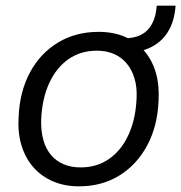

<svg xmlns="http://www.w3.org/2000/svg" viewBox="-20 -647 639 677"><path d="M258.6 10Q207.4 10 166.6 -7.6Q125.7 -25.1 97.4 -57.6Q69 -90 55.6 -135Q42.1 -180 45.6 -234.9Q49.3 -323 85.1 -390.6Q121 -458.1 183.6 -496.4Q246.3 -534.7 328.1 -534.7Q379.3 -534.7 419.8 -517.5Q460.3 -500.3 488.3 -468Q516.3 -435.7 529.4 -390.9Q542.4 -346 539 -290.4Q535.3 -202 499.1 -134.3Q462.9 -66.6 401.2 -28.3Q339.6 10 258.6 10ZM264.3 -56.7Q322.3 -56.7 365.6 -87.4Q408.9 -118 433.7 -173Q458.6 -228 461.6 -300.1Q463.6 -339.9 454.1 -371.1Q444.6 -402.3 426.1 -423.9Q407.6 -445.6 381.4 -456.9Q355.1 -468.3 321.7 -468.3Q264 -468.3 220.9 -438Q177.9 -407.7 153 -352.7Q128.1 -297.7 125.1 -224.1Q124.1 -183.7 133.1 -152.5Q142.1 -121.3 160.3 -100Q178.4 -78.7 204.8 -67.7Q231.1 -56.7 264.3 -56.7ZM402.9 -460.7 412.9 -511.9Q450.1 -511 475.7 -523.5Q501.3 -536 515.7 -562.2Q530.1 -588.4 532.6 -627.1H599.1Q595.4 -572 571.6 -533.9Q547.7 -495.9 505.4 -477.3Q463 -458.7 402.9 -460.7Z"/></svg>

Font: Mona Sans
Style: Italic
Weight: 200
Italic angle: -11.6951°
Designer: Deni Anggara
Foundry: GitHub
Version: Version 2.000